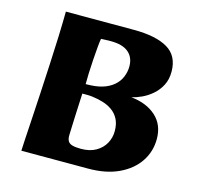

<svg xmlns="http://www.w3.org/2000/svg" viewBox="-96 -740 866 841"><g transform="rotate(15 337.5 -319.5)"><path d="M71.1 0Q71.6 -13 73.7 -50.6Q75.8 -88.2 79.3 -142.8Q82.8 -197.4 86.3 -262.5Q89.8 -327.5 93.3 -394.8Q96.8 -462 99.1 -525.4Q101.3 -588.8 101.8 -639H410.2Q509.8 -639 563.4 -607.8Q617.1 -576.5 617.1 -504Q617.1 -468.8 603.1 -442Q589.2 -415.3 567 -396.4Q544.9 -377.5 520.8 -366.5Q496.6 -355.5 476.1 -350.8Q546.3 -343.8 588.7 -305.6Q631.1 -267.4 631.1 -202.8Q631.1 -146 600.5 -100.2Q570 -54.5 512.5 -27.2Q454.9 0 374.1 0ZM320.5 -75.5Q360.9 -75.5 388.3 -91.3Q415.8 -107 430 -132.8Q444.2 -158.6 444.2 -188.4Q444.2 -220.9 432.6 -243Q421 -265.1 401.5 -278.7Q382.1 -292.4 358.2 -299.4Q334.4 -306.4 309.9 -309.4Q296.9 -310.9 286 -310.9Q275.1 -310.9 264.4 -310.9Q263.4 -290.4 262.3 -266.8Q261.2 -243.2 260.1 -218.2Q258.9 -193.2 258.1 -168.7Q257.2 -144.3 256.4 -122Q255.7 -104.5 261.3 -94.2Q266.9 -83.8 281.5 -79.7Q296.1 -75.5 320.5 -75.5ZM267.7 -354.7Q313 -354.7 342.8 -363.7Q372.6 -372.8 393 -390.2Q413.3 -407.2 423 -430.8Q432.7 -454.4 432.7 -478.8Q432.7 -520 405.9 -542.5Q379.1 -565 325.9 -565Q315.7 -565 303.6 -564.5Q291.6 -564 281.4 -563.5Q279.1 -552.6 276.6 -526.1Q274.1 -499.5 272 -466.7Q269.9 -433.8 268.6 -403.6Q267.4 -373.3 267.7 -354.7Z"/></g></svg>

Font: Briem Hand Thin
Style: Regular
Weight: 100
Designer: Gunnlaugur SE Briem, Eben Sorkin
Foundry: Sorkin Type Co.
Version: Version 1.003